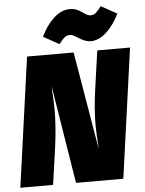

<svg xmlns="http://www.w3.org/2000/svg" viewBox="-61 -978 778 1027"><g transform="rotate(-5 328.0 -465.0)"><path d="M559 0H305L220 -527L221 -500Q225 -438 225 -399Q225 -311 211 -205L182 0H6L103 -696H353L442 -169Q436 -261 436 -301Q436 -382 450 -484L480 -696H656ZM383 -773Q369 -782 360 -786.5Q351 -791 342 -791Q324 -791 311.5 -780.5Q299 -770 282 -747L197 -794Q225 -853 266 -891Q307 -929 352 -929Q374 -929 390 -922Q406 -915 424 -902Q447 -886 460 -886Q477 -886 489.5 -896.5Q502 -907 519 -930L604 -883Q576 -824 535 -786Q494 -748 449 -748Q420 -748 383 -773Z"/></g></svg>

Font: Fira Sans Black
Style: Italic
Weight: 900
Italic angle: -8°
Designer: Carrois Corporate & Edenspiekermann AG
Foundry: Carrois Corporate GbR & Edenspiekermann AG
Version: Version 4.203